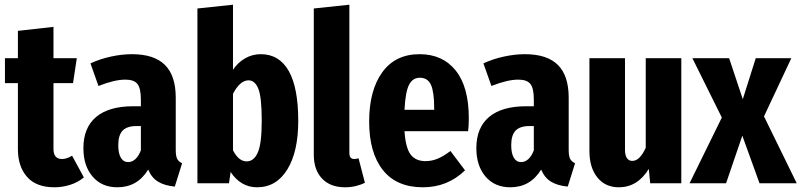

<svg xmlns="http://www.w3.org/2000/svg" viewBox="-20 -778 3402 815"><path d="M336 -25Q311 -4 278 6.5Q245 17 211 17Q134 17 95 -27Q56 -71 56 -145V-425H1V-531H56V-647L207 -664V-531H306L290 -425H207V-146Q207 -103 243 -103Q263 -103 286 -117Z M753 -85 722 14Q679 10 651.5 -6.5Q624 -23 609 -58Q563 17 478 17Q412 17 373 -28.5Q334 -74 334 -149Q334 -236 388 -281.5Q442 -327 546 -327H578V-355Q578 -403 563.5 -421.5Q549 -440 512 -440Q466 -440 398 -413L364 -509Q405 -528 451.5 -538Q498 -548 540 -548Q634 -548 680 -502.5Q726 -457 726 -363V-141Q726 -116 732 -104Q738 -92 753 -85ZM578 -140V-243H560Q519 -243 500.5 -223.5Q482 -204 482 -162Q482 -127 493 -108.5Q504 -90 524 -90Q541 -90 555 -103Q569 -116 578 -140Z M1246 -265Q1246 -134 1199.5 -58.5Q1153 17 1071 17Q1036 17 1007.5 0Q979 -17 959 -48L952 0H818V-742L969 -758V-482Q990 -513 1020.5 -530.5Q1051 -548 1087 -548Q1165 -548 1205.5 -477Q1246 -406 1246 -265ZM1091 -265Q1091 -366 1076.5 -401.5Q1062 -437 1035 -437Q999 -437 969 -380V-140Q993 -93 1027 -93Q1058 -93 1074.5 -131Q1091 -169 1091 -265Z M1312 -121V-742L1463 -758V-128Q1463 -103 1484 -103Q1490 -103 1502 -106L1529 -2Q1513 6 1491 11.5Q1469 17 1445 17Q1382 17 1347 -20Q1312 -57 1312 -121Z M1967 -221H1697Q1702 -149 1723.5 -121.5Q1745 -94 1786 -94Q1813 -94 1838 -104.5Q1863 -115 1892 -137L1954 -55Q1880 17 1775 17Q1663 17 1605 -56.5Q1547 -130 1547 -262Q1547 -394 1602.5 -471Q1658 -548 1761 -548Q1859 -548 1914.5 -478.5Q1970 -409 1970 -276Q1970 -244 1967 -221ZM1823 -319Q1823 -387 1809.5 -417.5Q1796 -448 1762 -448Q1732 -448 1716.5 -418.5Q1701 -389 1697 -312H1823Z M2421 -85 2390 14Q2347 10 2319.5 -6.5Q2292 -23 2277 -58Q2231 17 2146 17Q2080 17 2041 -28.5Q2002 -74 2002 -149Q2002 -236 2056 -281.5Q2110 -327 2214 -327H2246V-355Q2246 -403 2231.5 -421.5Q2217 -440 2180 -440Q2134 -440 2066 -413L2032 -509Q2073 -528 2119.5 -538Q2166 -548 2208 -548Q2302 -548 2348 -502.5Q2394 -457 2394 -363V-141Q2394 -116 2400 -104Q2406 -92 2421 -85ZM2246 -140V-243H2228Q2187 -243 2168.5 -223.5Q2150 -204 2150 -162Q2150 -127 2161 -108.5Q2172 -90 2192 -90Q2209 -90 2223 -103Q2237 -116 2246 -140Z M2872 0H2740L2734 -61Q2686 17 2607 17Q2549 17 2515.5 -25Q2482 -67 2482 -136V-531H2633V-142Q2633 -119 2641 -107Q2649 -95 2664 -95Q2696 -95 2721 -151V-531H2872Z M3223 -284 3362 0H3204L3131 -202L3062 0H2907L3044 -279L2919 -531H3075L3133 -357L3188 -531H3339Z"/></svg>

Font: Fira Sans Extra Condensed
Style: Bold
Weight: 700
Width: 1
Designer: Carrois Corporate & Edenspiekermann AG
Foundry: Carrois Corporate GbR & Edenspiekermann AG
Version: Version 4.203